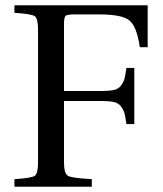

<svg xmlns="http://www.w3.org/2000/svg" viewBox="-20 -712 620 732"><path d="M35 0V-29Q101 -33 113 -42Q125 -51 125 -93V-599Q125 -641 113 -650Q101 -659 35 -663V-692H543V-532H513Q502 -610 474 -633.5Q446 -657 360 -657H261Q236 -657 230 -651.5Q224 -646 224 -621V-365H364Q396 -365 414 -369Q432 -373 441.5 -386Q451 -399 454.5 -411.5Q458 -424 462 -453H492V-239H462Q458 -268 454.5 -280.5Q451 -293 441.5 -306Q432 -319 414 -323Q396 -327 364 -327H224V-93Q224 -51 238.5 -42Q253 -33 330 -29V0Z"/></svg>

Font: Heuristica
Style: Regular
Weight: 400
Version: Version 1.0.1 ; ttfautohint (v1.4.1)